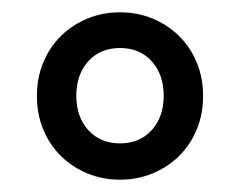

<svg xmlns="http://www.w3.org/2000/svg" viewBox="-20 -705 388 312"><path d="M175 -413Q147 -413 122.5 -423Q98 -433 79.5 -451Q61 -469 50.5 -494Q40 -519 40 -549Q40 -579 50.5 -604Q61 -629 79.5 -647Q98 -665 122.5 -675Q147 -685 175 -685Q203 -685 227.5 -675Q252 -665 270.5 -647Q289 -629 299.5 -604Q310 -579 310 -549Q310 -519 299.5 -494Q289 -469 270.5 -451Q252 -433 227.5 -423Q203 -413 175 -413ZM175 -472Q207 -472 226.5 -493.5Q246 -515 246 -549Q246 -584 226.5 -605.5Q207 -627 175 -627Q143 -627 123.5 -605.5Q104 -584 104 -549Q104 -515 123.5 -493.5Q143 -472 175 -472Z"/></svg>

Font: TypoPRO Source Sans Pro
Style: Regular
Weight: 600
Designer: Paul D. Hunt
Foundry: Adobe Systems Incorporated
Version: Version 2.020;PS 2.000;hotconv 1.0.86;makeotf.lib2.5.63406